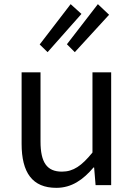

<svg xmlns="http://www.w3.org/2000/svg" viewBox="-20 -891 647 924"><path d="M251 13C325 13 380 -26 430 -85H433L440 0H515V-543H425V-157C373 -93 333 -65 278 -65C206 -65 175 -109 175 -210V-543H84V-199C84 -60 136 13 251 13ZM171 -677 209 -640 372 -824 320 -871ZM302 -678 340 -640 505 -820 451 -871Z"/></svg>

Font: GenYoGothic2 TW R
Style: Regular
Weight: 400
Version: Version 2.100;PS 2.1;hotconv 16.6.51;makeotf.lib2.5.65220 DE